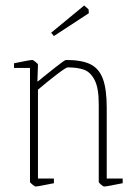

<svg xmlns="http://www.w3.org/2000/svg" viewBox="-20 -668 494 698"><path d="M89 -7V-421H31V-438Q89 -450 98 -450Q100 -450 109 -443Q118 -436 118 -433L116 -371Q122 -375 136 -387Q146 -395 180.5 -422.5Q215 -450 220 -450Q277 -450 308.5 -434.5Q340 -419 354 -381.5Q368 -344 368 -276V-19H426V-2Q368 10 359 10Q355 10 347 3Q339 -4 339 -7V-290Q339 -348 324 -377Q309 -406 285.5 -414.5Q262 -423 226 -423Q220 -423 186 -397Q152 -371 118 -342V-19H176V-2Q118 10 109 10Q107 10 98 3Q89 -4 89 -7ZM166 -549 286 -648 302 -634 303 -620 176 -537Z"/></svg>

Font: Grenze Thin
Style: Regular
Weight: 250
Designer: Renata Polastri
Foundry: Omnibus-Type
Version: Version 1.002; ttfautohint (v1.8)